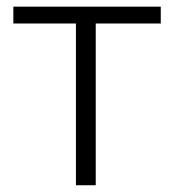

<svg xmlns="http://www.w3.org/2000/svg" viewBox="-20 -548 515 568"><path d="M455.6 -478.5H263.2V0H204.6V-478.5H19.5V-528.3H455.6Z"/></svg>

Font: Roboto Web
Style: Light
Weight: 300
Designer: Google
Version: Version 1.200310; 2013